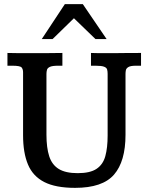

<svg xmlns="http://www.w3.org/2000/svg" viewBox="-20 -886 709 918"><path d="M338.9 12.2Q246.1 12.2 191.7 -15.6Q137.2 -43.5 113.8 -99.4Q90.3 -155.3 90.3 -239.7V-540.5Q90.3 -554.7 83.5 -563.2Q76.7 -571.8 38.6 -571.8H15.6V-632.8Q33.7 -632.3 57.9 -632.1Q82 -631.8 107.9 -631.8Q133.8 -631.8 155.3 -631.8Q185.1 -631.8 214.6 -632.1Q244.1 -632.3 278.3 -632.8V-571.8H257.8Q230.5 -571.8 218.8 -566.4Q207 -561 204.6 -552Q202.1 -543 202.1 -532.7V-242.2Q202.1 -179.7 215.3 -138.9Q228.5 -98.1 261 -78.1Q293.5 -58.1 351.6 -58.1Q411.1 -58.1 441.9 -78.9Q472.7 -99.6 483.6 -139.6Q494.6 -179.7 494.6 -237.3V-532.7Q494.6 -544.9 492.2 -553.7Q489.7 -562.5 477.5 -567.1Q465.3 -571.8 436.5 -571.8H415V-632.8Q425.8 -632.3 442.4 -632.1Q459 -631.8 477.5 -631.8Q496.1 -631.8 511.7 -631.8Q528.3 -631.8 545.9 -632.1Q563.5 -632.3 589.4 -632.6Q615.2 -632.8 654.3 -632.8V-571.8H630.4Q604 -571.8 593.8 -565.4Q583.5 -559.1 581.8 -550.3Q580.1 -541.5 580.1 -532.7V-241.7Q580.1 -114.3 525.1 -51Q470.2 12.2 338.9 12.2ZM179.7 -699.2 290 -866.2H376L489.7 -699.2H436.5L333.5 -798.8L231.4 -699.2Z"/></svg>

Font: Kameron Medium
Style: Regular
Weight: 500
Designer: Vernon Adams
Foundry: Vernon Adams
Version: Version 1.100